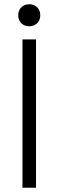

<svg xmlns="http://www.w3.org/2000/svg" viewBox="-20 -886 276 906"><path d="M86 0V-700H150V0ZM118 -762Q95 -762 80.5 -776.5Q66 -791 66 -814Q66 -837 80.5 -851.5Q95 -866 118 -866Q141 -866 155.5 -851.5Q170 -837 170 -814Q170 -791 155.5 -776.5Q141 -762 118 -762Z"/></svg>

Font: Space Grotesk Light
Style: Regular
Weight: 300
Designer: Florian Karsten
Foundry: Florian Karsten
Version: Version 2.000